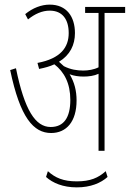

<svg xmlns="http://www.w3.org/2000/svg" viewBox="-20 -652 561 830"><path d="M311 -218C311 -259 302 -296 281 -331C299 -324 320 -321 341 -321C363 -321 387 -324 406 -333V0H432V-596H521V-622H348V-596H406V-361C386 -351 361 -347 340 -347C314 -347 285 -351 256 -366C249 -372 243 -378 235 -385C283 -414 304 -458 304 -509C304 -580 268 -632 195 -632C159 -632 122 -618 89 -591L101 -568C131 -592 162 -606 195 -606C250 -606 277 -568 277 -509C277 -448 243 -399 142 -380L149 -354C174 -359 196 -365 215 -374C258 -341 284 -291 284 -220C284 -144 256 -103 199 -103C133 -103 86 -176 49 -357L24 -349C67 -143 125 -77 201 -77C267 -77 311 -126 311 -218ZM312 158C372 158 416 139 445 113L437 88C405 117 370 132 312 132C254 132 219 117 187 88L179 113C208 139 252 158 312 158Z"/></svg>

Font: Noto Sans Devanagari ExtraCondensed Thin
Style: Regular
Weight: 100
Width: 2
Designer: Jelle Bosma - Monotype Design Team
Foundry: Monotype Imaging Inc.
Version: Version 2.004